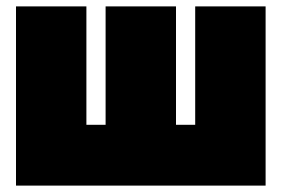

<svg xmlns="http://www.w3.org/2000/svg" viewBox="-20 -580 880 600"><path d="M530 -560V-190H590V-560H810V0H30V-560H250V-190H310V-560Z"/></svg>

Font: Tektur Condensed Black
Style: Regular
Weight: 900
Width: 3
Designer: Adam Jagosz
Foundry: Adam Jagosz
Version: Version 1.005;gftools[0.9.30]